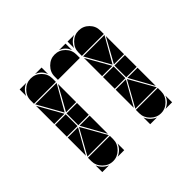

<svg xmlns="http://www.w3.org/2000/svg" viewBox="-118 -649 805 805"><g transform="rotate(-45 284.0 -247.0)"><path d="M284 -492Q311 -492 330 -473Q349 -454 349 -427V-407H219V-427Q219 -453 238.5 -472.5Q258 -492 284 -492ZM142 -492Q169 -492 188 -473Q207 -454 207 -427V-407H77V-427Q77 -453 96.5 -472.5Q116 -492 142 -492ZM426 -492Q453 -492 472 -473Q491 -454 491 -427V-407H361V-427Q361 -453 380.5 -472.5Q400 -492 426 -492ZM426 -2Q400 -2 380.5 -21.5Q361 -41 361 -67V-87H491V-67Q491 -41 471.5 -21.5Q452 -2 426 -2ZM142 -2Q116 -2 96.5 -21.5Q77 -41 77 -67V-87H207V-67Q207 -41 187.5 -21.5Q168 -2 142 -2ZM363 -92 426 -205 490 -92ZM79 -92 142 -205 206 -92ZM206 -402 142 -290 79 -402ZM490 -402 426 -290 363 -402ZM424 -212H361V-282H424ZM140 -212H77V-282H140ZM491 -212H429V-282H491ZM207 -212H145V-282H207ZM77 -287V-395L138 -287ZM361 -287V-395L422 -287ZM361 -207H422L361 -99ZM77 -207H138L77 -99ZM207 -287H147L207 -395ZM491 -207V-99L431 -207ZM207 -207V-99L147 -207ZM491 -287H431L491 -395ZM77 -42Q89 -14 117 -2H77ZM361 -42Q373 -14 401 -2H361ZM361 -492H401Q387 -487 377 -477Q367 -467 361 -453ZM77 -492H117Q103 -487 93 -477Q83 -467 77 -453ZM168 -2Q182 -8 192 -18Q202 -28 207 -42V-2ZM452 -2Q466 -8 476 -18Q486 -28 491 -42V-2ZM349 -492V-453Q339 -482 310 -492ZM207 -492V-453Q197 -482 168 -492Z"/></g></svg>

Font: CAT DyFa
Style: Regular
Weight: 400
Designer: Peter Wiegel
Foundry: Peter Wiegel
Version: Version 1.001; ttfautohint (v1.3)